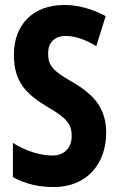

<svg xmlns="http://www.w3.org/2000/svg" viewBox="-20 -744 478 774"><path d="M408 -209C408 -303 363 -360 274 -412C192 -459 174 -479 174 -530C174 -570 198 -599 245 -599C281 -599 322 -586 368 -558L406 -679C354 -707 297 -724 240 -724C112 -724 36 -644 36 -523C36 -410 89 -363 173 -312C253 -266 269 -241 269 -195C269 -151 242 -117 191 -117C143 -117 84 -135 32 -168V-30C85 -1 138 10 198 10C326 10 408 -80 408 -209Z"/></svg>

Font: Noto Sans Lao Looped ExtraCondensed
Style: Bold
Weight: 700
Width: 2
Designer: Mark Frömberg, Ben Mitchell
Foundry: The Fontpad Ltd
Version: Version 1.002